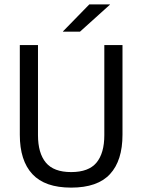

<svg xmlns="http://www.w3.org/2000/svg" viewBox="-20 -845 650 877"><path d="M305 12Q185 12 127.8 -49.8Q70.5 -111.5 70.5 -229.5V-639H153.5V-227.5Q153.5 -145.5 189.5 -102.2Q225.5 -59 305 -59Q385 -59 420.8 -102.2Q456.5 -145.5 456.5 -227.5V-639H539.5V-229.5Q539.5 -111.5 482.5 -49.8Q425.5 12 305 12ZM267.5 -701.5 388 -825H482V-823.5L345.5 -700.5H267.5Z"/></svg>

Font: Anek Kannada
Style: Regular
Weight: 400
Version: Version 1.003